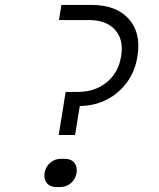

<svg xmlns="http://www.w3.org/2000/svg" viewBox="-20 -750 640 775"><path d="M217 -205 245 -379H295Q364 -379 411.5 -418.5Q459 -458 469 -524Q480 -590 444.5 -629.5Q409 -669 340 -669H218L228 -730H350Q449 -730 499.5 -674Q550 -618 535 -524Q526 -464 493.5 -419Q461 -374 412 -348.5Q363 -323 302 -322L283 -205ZM208 5Q182 5 169 -11Q156 -27 160 -52Q164 -77 182.5 -93Q201 -109 226 -109H241Q267 -109 280 -93Q293 -77 289 -52Q285 -27 266.5 -11Q248 5 223 5Z"/></svg>

Font: NKDuy Mono ExtraLight
Style: Italic
Weight: 200
Italic angle: -9°
Monospace: yes
Designer: NKDuy
Foundry: NKDuy
Version: Version 2.251; ttfautohint (v1.8.4.7-5d5b)